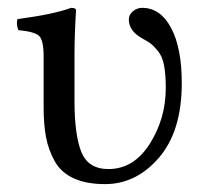

<svg xmlns="http://www.w3.org/2000/svg" viewBox="-20 -462 530 492"><path d="M170.9 -321.3V-203.1Q170.9 -116.2 188.5 -72.5Q206.1 -28.8 257.8 -28.8Q322.8 -28.8 363.8 -93.5Q404.8 -158.2 404.8 -236.8Q404.8 -271 400.4 -294.4Q396 -317.9 384.5 -331.5Q373 -345.2 366.5 -350.1Q359.9 -355 344.2 -363.8Q310.1 -382.8 310.1 -412.1Q310.1 -424.3 320.6 -433.1Q331.1 -441.9 344.2 -441.9Q391.1 -441.9 418.5 -390.4Q445.8 -338.9 445.8 -249Q445.8 -126 387.5 -58.1Q329.1 9.8 249 9.8Q201.2 9.8 168.7 -5.1Q136.2 -20 120.1 -49.1Q104 -78.1 97.9 -110.6Q91.8 -143.1 91.8 -187V-316.9Q91.8 -358.9 80.3 -369.9Q68.8 -380.9 26.9 -384.8Q21 -401.9 24.9 -413.1Q117.7 -425.3 162.1 -441.9Q175.3 -441.9 174.8 -435.1Q170.9 -371.1 170.9 -321.3Z"/></svg>

Font: Linux Libertine
Style: Regular
Weight: 400
Designer: Philipp H. Poll
Foundry: Philipp H. Poll
Version: Version 5.3.0 ; ttfautohint (v0.9)